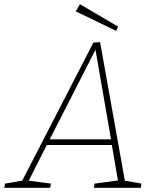

<svg xmlns="http://www.w3.org/2000/svg" viewBox="-55 -895 739 915"><path d="M188 -20 184 0H-35L-31 -20L51 -34L390 -692L422 -694L540 -34L619 -20L616 0H392L396 -20L507 -35L478 -204H168L82 -34ZM182 -231H474L400 -658ZM498 -748 306 -841 326 -875 508 -768Z"/></svg>

Font: Bitter ExtraLight
Style: Italic
Weight: 200
Italic angle: -9°
Designer: Sol Matas, and Bitter project Authors
Foundry: Sol Matas
Version: Version 2.001